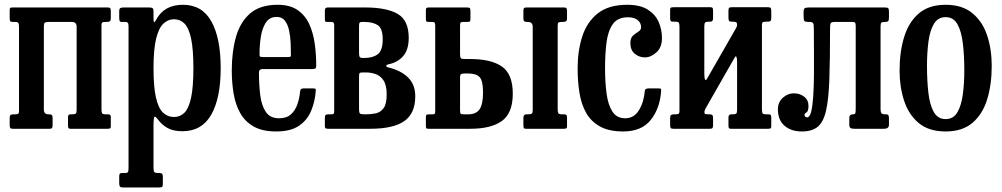

<svg xmlns="http://www.w3.org/2000/svg" viewBox="-20 -552 4295 823"><path d="M168 -82.5Q168 -62 187.5 -62H188.5Q198.5 -62 202 -59Q205.5 -56 205.5 -45V-15Q205.5 -6 202.8 -3Q200 0 191.5 0H35.5Q26.5 0 24 -3.2Q21.5 -6.5 21.5 -16V-46Q21.5 -56.5 25.5 -59.2Q29.5 -62 39.5 -62H44.5Q54 -62 57.8 -64.2Q61.5 -66.5 61.5 -76V-435.5Q61.5 -448.5 59 -453.2Q56.5 -458 43.5 -458H34.5Q26 -458 23.8 -461.2Q21.5 -464.5 21.5 -473V-509Q21.5 -517.5 25 -518.8Q28.5 -520 37 -520H441Q450 -520 452.5 -516.8Q455 -513.5 455 -504V-474Q455 -463.5 451 -460.8Q447 -458 437 -458H432Q422.5 -458 418.8 -455.8Q415 -453.5 415 -444V-84.5Q415 -71.5 417.5 -66.8Q420 -62 433 -62H442Q450.5 -62 452.8 -58.8Q455 -55.5 455 -47V-11Q455 -3 451.5 -1.5Q448 0 439.5 0H282.5Q274.5 0 273 -3.8Q271.5 -7.5 271.5 -15.5V-47.5Q271.5 -56 273.8 -59Q276 -62 283.5 -62H290Q301 -62 304.8 -65.2Q308.5 -68.5 308.5 -81.5V-437.5Q308.5 -458 287.5 -458H188.5Q176.5 -458 172.2 -454.8Q168 -451.5 168 -438.5Z M491 -479V-503Q491 -514.5 495.5 -517.2Q500 -520 510.5 -520H618.5Q630 -520 634 -517Q638 -514 638 -503V-476Q638 -458 640.5 -457Q643 -456 648 -465Q682 -531.5 764 -531.5Q846.5 -531.5 886.2 -460Q926 -388.5 926 -260Q926 -131.5 885.5 -60.5Q845 10.5 762.5 10.5Q723 10.5 699 -2.8Q675 -16 658 -38.5Q646 -54.5 642 -51.8Q638 -49 638 -9.5V166Q638 181.5 641.5 185.5Q645 189.5 656.5 189.5H660.5Q671.5 189.5 674.8 192.8Q678 196 678 208V235Q678 246.5 675 249Q672 251.5 661 251.5H507.5Q496.5 251.5 493.8 247.2Q491 243 491 233V206.5Q491 196.5 493.2 193Q495.5 189.5 505 189.5H516Q526.5 189.5 528.8 185Q531 180.5 531 166V-438Q531 -452 527.2 -455Q523.5 -458 518 -458H500Q494.5 -458 492.8 -462.2Q491 -466.5 491 -479ZM638 -260Q638 -179.5 648.5 -133.8Q659 -88 678.8 -69.2Q698.5 -50.5 726 -50.5Q752.5 -50.5 771 -69.2Q789.5 -88 799.2 -133.8Q809 -179.5 809 -260Q809 -340.5 799.2 -386.2Q789.5 -432 771 -450.8Q752.5 -469.5 726 -469.5Q700.5 -469.5 680.5 -450.8Q660.5 -432 649.2 -386.2Q638 -340.5 638 -260Z M973.5 -250Q973.5 -330 991.5 -393.8Q1009.5 -457.5 1052.2 -494.5Q1095 -531.5 1170 -531.5Q1223 -531.5 1255.8 -508.8Q1288.5 -486 1305.8 -448Q1323 -410 1329.2 -364Q1335.5 -318 1335.5 -271Q1335.5 -261 1332 -258.5Q1328.5 -256 1317.5 -256H1106Q1090 -256 1090 -241.5Q1090 -189 1095.5 -144.2Q1101 -99.5 1119.5 -72.2Q1138 -45 1176.5 -45Q1208.5 -45 1227.2 -62Q1246 -79 1255 -105.5Q1264 -132 1266.5 -161Q1267.5 -173 1280.5 -173H1323Q1331 -173 1332.5 -170.5Q1334 -168 1333.5 -162Q1330 -116 1313.5 -76.5Q1297 -37 1261.5 -12.8Q1226 11.5 1163.5 11.5Q1105 11.5 1067.8 -9.5Q1030.5 -30.5 1010 -66.8Q989.5 -103 981.5 -150.2Q973.5 -197.5 973.5 -250ZM1106 -307.5H1212.5Q1222.5 -307.5 1224.8 -309Q1227 -310.5 1227 -316.5Q1227 -340.5 1225.8 -368.8Q1224.5 -397 1219 -422.2Q1213.5 -447.5 1201 -463.5Q1188.5 -479.5 1166 -479.5Q1135.5 -479.5 1119.8 -455.5Q1104 -431.5 1098.2 -395Q1092.5 -358.5 1092.5 -321Q1092 -313 1094.2 -310.2Q1096.5 -307.5 1106 -307.5Z M1400.5 -458H1383Q1375.5 -458 1374 -460.2Q1372.5 -462.5 1372.5 -470V-507Q1372.5 -520 1384.5 -520H1545Q1637 -520 1684.5 -492.5Q1732 -465 1732 -390Q1732 -340 1709 -312.5Q1686 -285 1646 -276.5Q1635 -274 1635.5 -269.5Q1636 -265 1645 -263Q1699.5 -249.5 1729.8 -219.2Q1760 -189 1760 -139.5Q1760 -65.5 1712.8 -32.8Q1665.5 0 1567 0H1388Q1379 0 1375.8 -2Q1372.5 -4 1372.5 -12V-47Q1372.5 -57 1376.2 -59.5Q1380 -62 1389 -62H1401Q1409 -62 1410.8 -65Q1412.5 -68 1412.5 -76V-446Q1412.5 -458 1400.5 -458ZM1519 -442V-325.5Q1519 -312 1522 -307.8Q1525 -303.5 1537.5 -303.5H1541Q1578 -303.5 1599.2 -319.5Q1620.5 -335.5 1620.5 -383Q1620.5 -430.5 1599.2 -444.2Q1578 -458 1541 -458H1533Q1524 -458 1521.5 -454.8Q1519 -451.5 1519 -442ZM1519 -220.5V-84.5Q1519 -70 1522.5 -66Q1526 -62 1540 -62H1549Q1569.5 -62 1590 -66Q1610.5 -70 1624 -88Q1637.5 -106 1637.5 -147Q1637.5 -187 1624 -207.2Q1610.5 -227.5 1590 -234.5Q1569.5 -241.5 1549 -241.5H1536.5Q1523 -241.5 1521 -238.5Q1519 -235.5 1519 -220.5Z M2263.5 -81.5V-437Q2263.5 -458 2242.5 -458H2240.5Q2230.5 -458 2227 -461Q2223.5 -464 2223.5 -474.5V-505.5Q2223.5 -514.5 2226.2 -517.2Q2229 -520 2238 -520H2396.5Q2405.5 -520 2408 -516.8Q2410.5 -513.5 2410.5 -504V-474Q2410.5 -463.5 2406.2 -460.8Q2402 -458 2392.5 -458H2388Q2377.5 -458 2374 -455.5Q2370.5 -453 2370.5 -443V-84.5Q2370.5 -71.5 2373.2 -66.8Q2376 -62 2389 -62H2397.5Q2405.5 -62 2408 -58.8Q2410.5 -55.5 2410.5 -47V-11Q2410.5 -3 2406.8 -1.5Q2403 0 2395 0H2235Q2227 0 2225.2 -3.5Q2223.5 -7 2223.5 -15.5V-47.5Q2223.5 -62 2237 -62H2243.5Q2255.5 -62 2259.5 -65.2Q2263.5 -68.5 2263.5 -81.5ZM1817 0Q1809 0 1807.2 -2.5Q1805.5 -5 1805.5 -13V-51Q1805.5 -58.5 1809 -60.2Q1812.5 -62 1819.5 -62H1834.5Q1842 -62 1843.8 -65Q1845.5 -68 1845.5 -75.5V-441Q1845.5 -450.5 1843.5 -454.2Q1841.5 -458 1832.5 -458H1818Q1810.5 -458 1808 -460Q1805.5 -462 1805.5 -470V-508Q1805.5 -516 1808.5 -518Q1811.5 -520 1819 -520H1979Q1989.5 -520 1993 -518Q1996.5 -516 1996.5 -505V-472.5Q1996.5 -462 1994.2 -460Q1992 -458 1981.5 -458H1964.5Q1956.5 -458 1954.2 -454.8Q1952 -451.5 1952 -443V-318Q1952 -305.5 1956 -302.2Q1960 -299 1973.5 -299H1996Q2085 -299 2131.5 -266.8Q2178 -234.5 2178 -150.5Q2178 -67 2131.5 -33.5Q2085 0 1996 0ZM1987 -62Q2021.5 -62 2036 -84Q2050.5 -106 2050.5 -155.5Q2050.5 -205.5 2036 -221.2Q2021.5 -237 1987 -237H1972Q1960.5 -237 1956.2 -234.2Q1952 -231.5 1952 -218V-80Q1952 -68 1954.2 -65Q1956.5 -62 1967 -62Z M2456 -259.5Q2456 -334.5 2476 -396.2Q2496 -458 2542.5 -494.8Q2589 -531.5 2668.5 -531.5Q2723.5 -531.5 2756.2 -511Q2789 -490.5 2803.2 -458Q2817.5 -425.5 2817.5 -388.5Q2817.5 -349 2793.8 -327.5Q2770 -306 2744 -306Q2719.5 -306 2700.8 -321.8Q2682 -337.5 2682 -367.5Q2682 -389.5 2693.5 -399.5Q2705 -409.5 2716.5 -416.5Q2728 -423.5 2728 -435.5Q2728 -454 2713.2 -466Q2698.5 -478 2672 -478Q2627 -478 2606.2 -447.8Q2585.5 -417.5 2579.5 -367.8Q2573.5 -318 2573.5 -259.5Q2573.5 -200 2580 -151.2Q2586.5 -102.5 2605 -73.8Q2623.5 -45 2660 -45Q2697.5 -45 2718.8 -79.5Q2740 -114 2744 -163Q2745 -173 2759.5 -173H2803.5Q2812 -173 2813 -171.2Q2814 -169.5 2814 -163Q2809 -87.5 2769.5 -38Q2730 11.5 2651.5 11.5Q2590.5 11.5 2552 -9.8Q2513.5 -31 2492.5 -68.2Q2471.5 -105.5 2463.8 -154.5Q2456 -203.5 2456 -259.5Z M3246 -84.5Q3246 -71.5 3248.5 -66.8Q3251 -62 3264 -62H3273Q3281.5 -62 3283.8 -58.8Q3286 -55.5 3286 -47V-11Q3286 -3 3282.5 -1.5Q3279 0 3270.5 0H3113.5Q3105.5 0 3104 -3.8Q3102.5 -7.5 3102.5 -15.5V-47.5Q3102.5 -62 3114.5 -62H3121Q3132 -62 3135.8 -65.2Q3139.5 -68.5 3139.5 -81.5V-287Q3139.5 -301.5 3136.8 -307.8Q3134 -314 3129.5 -306L3007.5 -92.5Q3005.5 -88.5 3002.5 -83Q2999.5 -77.5 2999.5 -71Q2999.5 -63.5 3004.5 -62.8Q3009.5 -62 3018.5 -62H3020Q3029.5 -62 3033 -59Q3036.5 -56 3036.5 -45V-15Q3036.5 -6 3033.8 -3Q3031 0 3022.5 0H2866.5Q2857.5 0 2855 -3.2Q2852.5 -6.5 2852.5 -16V-46Q2852.5 -56.5 2856.5 -59.2Q2860.5 -62 2870.5 -62H2875.5Q2885 -62 2888.8 -64.2Q2892.5 -66.5 2892.5 -76V-436.5Q2892.5 -449.5 2890 -454.2Q2887.5 -459 2874.5 -459H2865.5Q2857 -459 2854.8 -462.2Q2852.5 -465.5 2852.5 -474V-510Q2852.5 -518 2856 -519.5Q2859.5 -521 2868 -521H3025Q3033 -521 3034.8 -517.2Q3036.5 -513.5 3036.5 -505.5V-473.5Q3036.5 -459 3024.5 -459H3017.5Q3007 -459 3003 -455.8Q2999 -452.5 2999 -439.5V-238Q2999 -218.5 3002 -211.5Q3005 -204.5 3011.5 -216L3135 -431.5Q3139.5 -440 3139.5 -444Q3139.5 -455 3135 -457Q3130.5 -459 3120 -459H3118.5Q3109 -459 3105.8 -462Q3102.5 -465 3102.5 -476V-506Q3102.5 -515 3105 -518Q3107.5 -521 3116.5 -521H3272Q3281 -521 3283.5 -517.8Q3286 -514.5 3286 -505V-475Q3286 -464.5 3282 -461.8Q3278 -459 3268 -459H3263Q3253.5 -459 3249.8 -456.8Q3246 -454.5 3246 -445Z M3314.5 -83.5Q3314.5 -114.5 3335.8 -133.2Q3357 -152 3382.5 -152Q3408 -152 3426.8 -137.8Q3445.5 -123.5 3445.5 -98Q3445.5 -75 3437 -70.2Q3428.5 -65.5 3428.5 -60Q3428.5 -54 3432.2 -51.5Q3436 -49 3440 -49Q3451 -49 3457 -73.2Q3463 -97.5 3465.8 -138.2Q3468.5 -179 3469 -228.8Q3469.5 -278.5 3469 -330.5Q3468.5 -382.5 3468.5 -428.5Q3468.5 -446 3465.8 -452Q3463 -458 3449 -458H3446Q3431.5 -458 3428 -462.2Q3424.5 -466.5 3424.5 -483V-498.5Q3424.5 -514 3430 -517Q3435.5 -520 3449.5 -520H3771.5Q3783.5 -520 3787 -517Q3790.5 -514 3790.5 -501.5V-479.5Q3790.5 -466 3787.8 -462Q3785 -458 3775 -458H3774.5Q3762 -458 3758.2 -455Q3754.5 -452 3754.5 -439V-83.5Q3754.5 -71 3758.5 -66.5Q3762.5 -62 3774 -62H3778Q3786 -62 3788.2 -57.8Q3790.5 -53.5 3790.5 -46V-17.5Q3790.5 0 3769.5 0H3642Q3630.5 0 3625.5 -3.5Q3620.5 -7 3620.5 -17.5V-46.5Q3620.5 -62 3637 -62H3636.5Q3644 -62 3646 -65.8Q3648 -69.5 3648 -87V-439Q3648 -450 3646 -454Q3644 -458 3633 -458H3560Q3544 -458 3541 -453Q3538 -448 3538 -432Q3538 -299 3535 -212.8Q3532 -126.5 3520.8 -77.5Q3509.5 -28.5 3485 -8.5Q3460.5 11.5 3417.5 11.5Q3371 11.5 3342.8 -13Q3314.5 -37.5 3314.5 -83.5Z M3836 -249.5Q3836 -329.5 3855.5 -393.2Q3875 -457 3918.2 -494.2Q3961.5 -531.5 4033.5 -531.5Q4105 -531.5 4148.5 -495.2Q4192 -459 4211.5 -399.5Q4231 -340 4231 -270Q4231 -190 4211.5 -126.2Q4192 -62.5 4148.5 -25.5Q4105 11.5 4033.5 11.5Q3961.5 11.5 3918.2 -24.5Q3875 -60.5 3855.5 -120Q3836 -179.5 3836 -249.5ZM3953.5 -270Q3953.5 -206 3959.5 -154Q3965.5 -102 3982.8 -71.8Q4000 -41.5 4033.5 -41.5Q4067 -41.5 4084 -71Q4101 -100.5 4107.2 -148.2Q4113.5 -196 4113.5 -250Q4113.5 -314 4107.2 -366Q4101 -418 4084 -448.2Q4067 -478.5 4033.5 -478.5Q4000 -478.5 3982.8 -449Q3965.5 -419.5 3959.5 -371.8Q3953.5 -324 3953.5 -270Z"/></svg>

Font: Besley* Condensed Medium
Style: Regular
Weight: 500
Width: 3
Designer: Owen Earl
Foundry: indestructible type*
Version: Version 3.000; ttfautohint (v1.8.3)